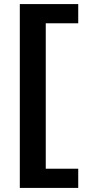

<svg xmlns="http://www.w3.org/2000/svg" viewBox="-20 -820 423 940"><path d="M363 -800V-706H204V6H363V100H77V-800Z"/></svg>

Font: Pathway Extreme 8pt Thin 12pt SemiBold
Style: Regular
Weight: 600
Version: Version 1.001;gftools[0.9.26]